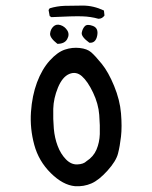

<svg xmlns="http://www.w3.org/2000/svg" viewBox="-20 -635 540 681"><path d="M246.1 25.4Q203.1 21.5 160.2 -21Q117.2 -63.5 101.6 -121.1Q85.9 -178.7 89.8 -237.3Q93.8 -295.9 111.3 -342.8Q128.9 -389.6 156.2 -419.9Q183.6 -450.2 210 -459Q236.3 -467.8 262.7 -464.8Q289.1 -461.9 303.2 -449.7Q317.4 -437.5 340.8 -408.7Q364.3 -379.9 384.8 -330.1Q405.3 -280.3 409.2 -232.9Q413.1 -185.5 409.2 -150.9Q405.3 -116.2 398.4 -89.8Q391.6 -63.5 361.3 -29.8Q331.1 3.9 304.2 15.6Q277.3 27.3 246.1 25.4ZM287.1 -63.5Q311.5 -79.1 322.3 -104.5Q333 -129.9 334 -159.2Q335 -188.5 332 -227.5Q329.1 -266.6 310.1 -306.6Q291 -346.7 270.5 -364.7Q250 -382.8 225.6 -372.6Q201.2 -362.3 185.5 -324.2Q169.9 -286.1 168.9 -249Q168 -211.9 170.9 -178.7Q173.8 -145.5 184.6 -117.2Q195.3 -88.9 213.9 -69.8Q232.4 -50.8 254.4 -51.8Q276.4 -52.7 287.1 -63.5ZM183.6 -479.5Q156.2 -501 157.7 -516.1Q159.2 -531.2 169.4 -541Q179.7 -550.8 194.8 -545.9Q210 -541 218.8 -526.9Q227.5 -512.7 218.3 -496.1Q209 -479.5 183.6 -479.5ZM296.9 -483.4Q267.6 -504.9 270 -519Q272.5 -533.2 280.8 -542Q289.1 -550.8 309.6 -543Q330.1 -535.2 324.7 -508.3Q319.3 -481.4 296.9 -483.4ZM329.1 -568.4Q301.8 -576.2 271 -577.1Q240.2 -578.1 162.1 -574.2L156.2 -578.1L152.3 -599.6L156.2 -605.5Q181.6 -613.3 209 -614.3Q236.3 -615.2 273.9 -615.2Q311.5 -615.2 348.6 -597.7L350.6 -580.1Q342.8 -568.4 329.1 -568.4Z"/></svg>

Font: NaikaiFont
Style: Regular-Lite
Weight: 400
Version: Version 1.67